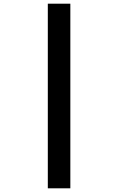

<svg xmlns="http://www.w3.org/2000/svg" viewBox="-20 -780 640 1040"><path d="M239 240V-760H361V240Z"/></svg>

Font: Noto Sans Mono ExtraBold
Style: Regular
Weight: 800
Designer: Monotype Design Team
Foundry: Monotype Imaging Inc.
Version: Version 2.014